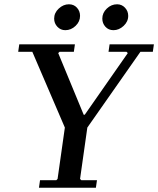

<svg xmlns="http://www.w3.org/2000/svg" viewBox="-20 -877 739 897"><path d="M492 -670H699L694 -635H636L388 -281L354 -41L360 -35H433L428 0H162L167 -35H243L249 -41L283 -281L131 -635H65L70 -670H330L325 -635H258L252 -629L371 -341H376L577 -629L571 -635H487ZM285 -736Q263 -736 248 -752Q233 -768 233 -790Q233 -817 254.5 -837Q276 -857 302 -857Q325 -857 339.5 -841Q354 -825 354 -803Q354 -776 333 -756Q312 -736 285 -736ZM510 -736Q487 -736 472.5 -752Q458 -768 458 -790Q458 -817 479 -837Q500 -857 527 -857Q549 -857 564 -841Q579 -825 579 -803Q579 -776 557.5 -756Q536 -736 510 -736Z"/></svg>

Font: Brygada 1918 Medium
Style: Italic
Weight: 500
Italic angle: -8°
Designer: Mateusz Machalski | Borys Kosmynka | Przemek Hoffer
Foundry: NIEPODLEGLA 2018
Version: Version 3.006